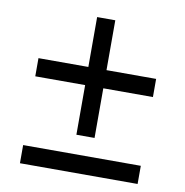

<svg xmlns="http://www.w3.org/2000/svg" viewBox="-74 -711 752 781"><g transform="rotate(10 302.0 -320.0)"><path d="M340 -434H545V-359H340V-154H265V-359H59V-434H265V-640H340ZM59 0V-75H545V0Z"/></g></svg>

Font: Elaine Sans
Style: Regular
Weight: 400
Designer: Wei Huang
Foundry: Wei Huang
Version: Version 2.001;December 24, 2019;FontCreator 12.0.0.2547 64-b